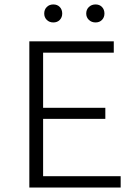

<svg xmlns="http://www.w3.org/2000/svg" viewBox="-20 -844 619 864"><path d="M523 0H112V-658H492V-607H174V-51H523ZM133 -309V-359H454V-309ZM220 -743Q202 -743 190.5 -754.5Q179 -766 179 -783Q179 -801 190.5 -812.5Q202 -824 220 -824Q238 -824 249 -812.5Q260 -801 260 -783Q260 -766 249 -754.5Q238 -743 220 -743ZM410 -743Q392 -743 380 -754.5Q368 -766 368 -783Q368 -801 380 -812.5Q392 -824 410 -824Q428 -824 439 -812.5Q450 -801 450 -783Q450 -766 439 -754.5Q428 -743 410 -743Z"/></svg>

Font: Ysabeau Office Light
Style: Regular
Weight: 300
Designer: Christian Thalmann (Catharsis Fonts)
Version: Version 2.001;gftools[0.9.30]; featfreeze: tnum,lnum,ss02